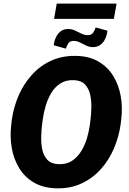

<svg xmlns="http://www.w3.org/2000/svg" viewBox="-20 -1029 710 1059"><path d="M648.9 -372.6 645.5 -343.8Q635.7 -273.9 608.2 -209.7Q580.6 -145.5 535.9 -95.7Q491.2 -45.9 430.2 -17.3Q369.1 11.2 293 9.8Q219.7 8.3 168.2 -21.5Q116.7 -51.3 86.2 -101.1Q55.7 -150.9 44.9 -212.9Q34.2 -274.9 42 -340.8L45.4 -369.6Q55.2 -439 83 -502.7Q110.8 -566.4 155.8 -616.2Q200.7 -666 261.7 -694.1Q322.8 -722.2 398.4 -720.7Q471.2 -719.7 522.5 -689.9Q573.7 -660.2 604.2 -610.6Q634.8 -561 645.8 -499.3Q656.7 -437.5 648.9 -372.6ZM475.6 -340.8 479.5 -371.1Q482.9 -399.9 483.9 -436Q484.9 -472.2 477.5 -506.1Q470.2 -540 449.5 -562.5Q428.7 -585 388.7 -586.9Q344.2 -588.9 313.5 -569.1Q282.7 -549.3 262.9 -516.4Q243.2 -483.4 231.9 -444.8Q220.7 -406.2 215.8 -370.6L211.9 -340.3Q208.5 -311.5 207.3 -275.1Q206.1 -238.8 213.1 -204.6Q220.2 -170.4 241.2 -147.7Q262.2 -125 302.7 -123.5Q346.2 -121.6 377 -141.8Q407.7 -162.1 428 -195.3Q448.2 -228.5 459.7 -267.1Q471.2 -305.7 475.6 -340.8ZM507.8 -877.4 572.3 -859.9Q570.3 -837.4 561.3 -816.9Q552.2 -796.4 535.4 -783Q518.6 -769.5 493.2 -769Q472.7 -769 454.6 -778.1Q436.5 -787.1 418.5 -795.9Q400.4 -804.7 380.9 -803.2Q363.8 -801.8 355.7 -788.3Q347.7 -774.9 343.3 -760.7L276.4 -779.3Q278.8 -801.8 288.1 -822.3Q297.4 -842.8 314.2 -856Q331.1 -869.1 356.4 -869.1Q376.5 -869.1 394.8 -860.1Q413.1 -851.1 431.4 -842.5Q449.7 -834 469.2 -835.4Q486.3 -836.9 494.9 -850.3Q503.4 -863.8 507.8 -877.4ZM623 -1009.3 607.9 -924.8H278.3L293 -1009.3Z"/></svg>

Font: Roboto Black
Style: Italic
Weight: 900
Italic angle: -12°
Designer: Christian Robertson
Foundry: Google
Version: Version 3.0; 2020